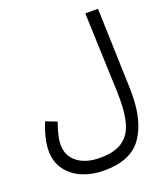

<svg xmlns="http://www.w3.org/2000/svg" viewBox="-166 -830 1028 1178"><g transform="rotate(-20 347.5 -241.0)"><path d="M72 -176 144 -148Q112 -63 112 -6Q112 66 167 108Q222 150 313 150Q403 150 454.5 118Q506 86 528 21Q550 -44 550 -151Q550 -184 549 -201L530 -714H613L630 -180V-149Q630 26 557.5 129Q485 232 310 232Q236 232 172.5 206.5Q109 181 69.5 129Q30 77 30 1Q30 -73 72 -176Z"/></g></svg>

Font: Noto Sans Arabic
Style: Regular
Weight: 400
Designer: Nadine Chahine
Foundry: Monotype Imaging Inc.
Version: Version 1.001